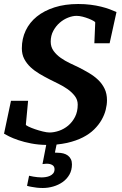

<svg xmlns="http://www.w3.org/2000/svg" viewBox="-25 -707 608 958"><path d="M334 112.8Q334 142.1 321.3 164.3Q308.6 186.5 287.8 201.2Q267.1 215.8 241.2 223.4Q215.3 231 189 231Q173.3 231 159.2 229.5Q145 228 133.8 225.6Q121.1 223.6 109.9 220.2L120.1 169.9Q130.9 172.4 141.6 174.3Q150.9 175.8 161.6 177Q172.4 178.2 182.1 178.2Q191.9 178.2 203.1 176.5Q214.4 174.8 224.1 170.4Q233.9 166 240.5 158Q247.1 149.9 247.1 137.2Q247.1 123 236.1 116.5Q225.1 109.9 210 109.9Q207.5 109.9 203.6 110.1Q199.7 110.4 195.8 110.8L187 111.8L205.6 16.1Q166 15.6 130.9 8.8Q95.2 2 67.1 -7.6Q39.1 -17.1 20.5 -26.4Q2 -35.6 -4.9 -40L29.8 -204.1H115.2L104 -85Q103.5 -82 117.2 -75.4Q130.9 -68.8 149.9 -62.3Q168.9 -55.7 189.2 -50.8Q209.5 -45.9 222.2 -45.9Q244.6 -45.9 269.5 -54.4Q294.4 -63 315.2 -80.3Q335.9 -97.7 349.4 -123.8Q362.8 -149.9 362.8 -185.1Q362.8 -209.5 347.9 -228.5Q333 -247.6 311.8 -262.5Q290.5 -277.3 266.4 -289.1Q242.2 -300.8 224.1 -310.1Q197.3 -323.7 172.1 -338.6Q147 -353.5 127.4 -371.8Q107.9 -390.1 95.9 -413.1Q84 -436 84 -465.8Q84 -514.2 103.3 -554.7Q122.6 -595.2 158.9 -624.5Q195.3 -653.8 247.3 -670.4Q299.3 -687 365.2 -687Q398.9 -687 427.2 -683.3Q455.6 -679.7 479.2 -673.8Q502.9 -668 522 -660.9Q541 -653.8 556.2 -647L522 -491.2H445.8L450.2 -595.2Q450.2 -597.7 440.9 -603Q431.6 -608.4 417.5 -614Q403.3 -619.6 387 -623.8Q370.6 -627.9 356.9 -627.9Q337.4 -627.9 314.9 -619.1Q292.5 -610.4 273.2 -593.8Q253.9 -577.1 241 -553.2Q228 -529.3 228 -499Q228 -472.7 242.4 -452.9Q256.8 -433.1 278.1 -418.2Q299.3 -403.3 323.5 -391.8Q347.7 -380.4 367.2 -371.1Q394 -357.4 419.7 -342.3Q445.3 -327.1 465.1 -308.1Q484.9 -289.1 496.8 -264.4Q508.8 -239.7 508.8 -207Q508.8 -184.1 502.4 -158.9Q496.1 -133.8 481.9 -108.9Q467.8 -84 444.8 -61.3Q421.9 -38.6 388.4 -21.5Q355 -4.4 310.1 5.9Q285.6 11.2 257.3 14.2L249 54.2Q250.5 54.7 252.4 54.7Q254.9 55.2 263.2 55.2Q278.3 55.2 291.3 58.6Q304.2 62 313.7 69.1Q323.2 76.2 328.6 87.2Q334 98.1 334 112.8Z"/></svg>

Font: Charis SIL Eur
Style: Bold Italic
Weight: 700
Italic angle: -11°
Foundry: SIL International
Version: Version 5.000